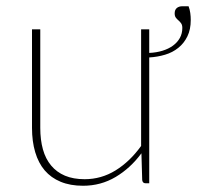

<svg xmlns="http://www.w3.org/2000/svg" viewBox="-20 -587 632 615"><path d="M584 -567Q588 -556.5 589.5 -545.2Q591 -534 591 -523Q591 -492.5 580.2 -470.5Q569.5 -448.5 551.2 -433.8Q533 -419 508.8 -411.8Q484.5 -404.5 458 -403V0H446Q437 0 435.5 -10L433 -96Q398 -48.5 350.5 -20.2Q303 8 246 8Q205 8 174.2 -4.8Q143.5 -17.5 123.2 -41.2Q103 -65 92.8 -99.5Q82.5 -134 82.5 -177.5V-493H109V-177.5Q109 -139 117.5 -108.5Q126 -78 143.8 -56.8Q161.5 -35.5 188.2 -24.2Q215 -13 251 -13Q304.5 -13 350.2 -41.2Q396 -69.5 432 -119.5V-493H458V-417.5Q481 -418.5 500.5 -424.5Q520 -430.5 534 -440.8Q548 -451 556 -465.2Q564 -479.5 564 -497.5Q564 -507 560.2 -512.2Q556.5 -517.5 551.8 -521.5Q547 -525.5 543.2 -530.5Q539.5 -535.5 539.5 -544Q539.5 -555.5 546.2 -561.2Q553 -567 564.5 -567Z"/></svg>

Font: Lato 2
Style: Regular
Weight: 200
Designer: Lukasz Dziedzic with Adam Twardoch and Botio Nikoltchev
Foundry: tyPoland Lukasz Dziedzic
Version: Version 2.015; 2015-08-06; http://www.latofonts.com/